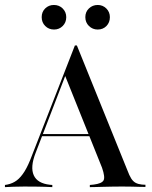

<svg xmlns="http://www.w3.org/2000/svg" viewBox="-30 -768 623 788"><path d="M116.1 -140.3Q93.5 -82.3 108.5 -48.8Q123.4 -15.3 175 -9.7L184.7 -8.9V0Q155.6 -1.6 124.6 -2Q93.5 -2.4 69.4 -2.4Q43.5 -2.4 24.6 -1.6Q5.6 -0.8 -9.7 0V-8.9L0 -10.5Q22.6 -15.3 39.1 -27.8Q55.6 -40.3 71 -64.9Q86.3 -89.5 102.4 -133.1L277.4 -581.5H285.5L492.7 -69.4Q500.8 -47.6 508.5 -35.5Q516.1 -23.4 526.6 -17.7Q537.1 -12.1 552.4 -10.5L566.9 -9.7V-0.8Q555.6 -0.8 541.5 -1.2Q527.4 -1.6 510.9 -2Q494.4 -2.4 475 -2.4H466.9H466.1Q446 -2.4 427 -2Q408.1 -1.6 391.5 -1.2Q375 -0.8 361.7 -0.4Q348.4 0 338.7 0V-8.9L354.8 -10.5Q387.1 -14.5 394.8 -27.4Q402.4 -40.3 388.7 -79.8L235.5 -461.3L246.8 -479.8ZM136.3 -208.9 140.3 -217.7H379.8L383.1 -208.9ZM191.9 -646.8Q170.2 -646.8 155.6 -661.3Q141.1 -675.8 141.1 -697.6Q141.1 -719.4 155.6 -733.5Q170.2 -747.6 191.1 -747.6Q212.9 -747.6 227.4 -733.1Q241.9 -718.5 241.9 -697.6Q241.9 -675.8 227.4 -661.3Q212.9 -646.8 191.9 -646.8ZM371 -646.8Q350 -646.8 335.1 -661.3Q320.2 -675.8 320.2 -697.6Q320.2 -719.4 335.1 -733.5Q350 -747.6 371 -747.6Q391.9 -747.6 406.5 -733.1Q421 -718.5 421 -697.6Q421 -675.8 406.9 -661.3Q392.7 -646.8 371 -646.8Z"/></svg>

Font: Playfair 144pt SemiCondensed Medium
Style: Regular
Weight: 500
Width: 4
Designer: Claus Eggers Sørensen
Foundry: Claus Eggers Sørensen
Version: Version 2.203